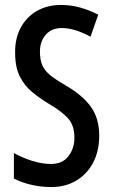

<svg xmlns="http://www.w3.org/2000/svg" viewBox="-20 -744 456 774"><path d="M380 -197Q380 -135 355.5 -88.5Q331 -42 287.5 -16Q244 10 187 10Q147 10 108.5 1.5Q70 -7 36 -24V-127Q72 -107 111.5 -95Q151 -83 186 -83Q232 -83 256 -114.5Q280 -146 280 -189Q280 -237 255.5 -265.5Q231 -294 176 -326Q140 -348 109.5 -373Q79 -398 60 -435.5Q41 -473 41 -531Q40 -588 63 -631.5Q86 -675 128 -699.5Q170 -724 226 -724Q266 -724 303.5 -713.5Q341 -703 376 -685L345 -596Q280 -631 229 -631Q188 -631 164.5 -604Q141 -577 141 -536Q141 -502 151 -480Q161 -458 183.5 -440Q206 -422 244 -400Q312 -361 346 -314Q380 -267 380 -197Z"/></svg>

Font: Noto Sans Tamil ExtraCondensed Medium
Style: Regular
Weight: 500
Width: 2
Designer: Jelle Bosma - Monotype Design Team
Foundry: Monotype Imaging Inc.
Version: Version 2.004; ttfautohint (v1.8.4.7-5d5b)